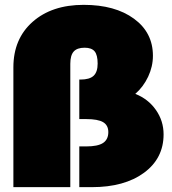

<svg xmlns="http://www.w3.org/2000/svg" viewBox="-20 -772 710 792"><path d="M35.2 0V-494.1Q35.2 -611.8 114.5 -681.9Q193.8 -752 325.2 -752Q454.6 -752 532.7 -694.8Q610.8 -637.7 610.8 -542Q610.8 -497.6 591.1 -455.6Q571.3 -413.6 538.1 -384.8Q591.3 -363.8 623 -318.6Q654.8 -273.4 654.8 -217.8Q654.8 -118.7 574 -59.3Q493.2 0 358.9 0H307.1V-168H335Q383.8 -168 405.3 -182.4Q426.8 -196.8 426.8 -227.1Q426.8 -255.4 405.3 -268.1Q383.8 -280.8 335 -280.8H307.1V-443.8H312Q349.6 -443.8 366.2 -459.5Q382.8 -475.1 382.8 -509.8Q382.8 -544.9 370.4 -560.1Q357.9 -575.2 329.1 -575.2Q298.3 -575.2 284.2 -559.6Q270 -543.9 270 -508.8V0Z"/></svg>

Font: Trueno UltraBlack
Style: Regular
Weight: 950
Designer: Julieta Ulanovsky
Foundry: Julieta Ulanovsky
Version: Version 3.001b | FøM Fix